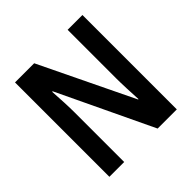

<svg xmlns="http://www.w3.org/2000/svg" viewBox="-184 -870 1027 1027"><g transform="rotate(-45 329.0 -357.0)"><path d="M584 0V-714H472V-348C472 -302 475 -240 478 -184H475L219 -714H74V0H186V-371C186 -419 183 -479 179 -538H183L439 0Z"/></g></svg>

Font: Noto Sans Ethiopic Cond SemBd
Style: Regular
Weight: 600
Width: 3
Designer: Monotype Design Team
Foundry: Monotype Imaging Inc.
Version: Version 2.102